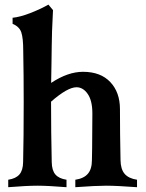

<svg xmlns="http://www.w3.org/2000/svg" viewBox="-20 -797 621 819"><path d="M197.8 -361.3Q197.8 -227.5 200.7 -105.5Q201.2 -70.3 216.3 -52.7Q231.4 -35.2 263.7 -30.3V1.5Q184.6 -4.9 139.6 -4.9Q94.2 -4.9 15.1 1.5V-30.3Q47.4 -35.2 62.7 -52.7Q78.1 -70.3 78.6 -105.5Q81.1 -207 81.1 -361.3Q81.1 -477.1 79.1 -580.6Q79.1 -634.8 70.8 -659.2Q62.5 -683.6 33.7 -695.3V-721.2Q66.4 -724.6 109.1 -741.2Q151.9 -757.8 186.5 -777.3L206.1 -753.9Q200.7 -650.9 200.7 -604Q200.7 -586.4 199.7 -533Q198.7 -479.5 198.2 -443.4Q269.5 -490.7 334 -490.7Q409.2 -490.7 450.4 -447Q491.7 -403.3 491.7 -331.5Q491.7 -225.6 494.1 -114.3Q494.6 -75.2 511.7 -55.4Q528.8 -35.6 564.5 -30.3V1.5Q477.5 -4.9 433.1 -4.9Q389.2 -4.9 301.3 1.5V-30.3Q337.4 -35.6 354.7 -55.7Q372.1 -75.7 372.1 -114.3Q372.1 -130.9 373 -163.1V-162.6Q374 -259.3 374 -313Q374 -367.7 354.2 -396.2Q334.5 -424.8 306.2 -424.8Q268.1 -424.8 197.8 -363.3Z"/></svg>

Font: Flanker
Style: Bold
Weight: 700
Designer: Flanker
Foundry: Flanker
Version: Version 2.021